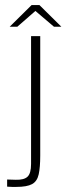

<svg xmlns="http://www.w3.org/2000/svg" viewBox="-20 -733 261 754"><path d="M44 1Q36 1 27 1Q18 1 8 0V-28L42 -27Q74 -26 88 -39Q102 -52 102 -89V-591H138V-122Q138 -76 132 -48.5Q126 -21 106 -10Q86 1 44 1ZM18 -628 104 -713H135L221 -628H192L119 -690L48 -628Z"/></svg>

Font: Alumni Sans Thin ExtraLight
Style: Regular
Weight: 250
Version: Version 1.018